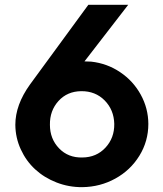

<svg xmlns="http://www.w3.org/2000/svg" viewBox="-20 -770 681 800"><path d="M598.1 -253.9Q598.1 -181.6 560.8 -121.1Q523.4 -60.5 460.4 -25.9Q397.5 8.8 323.2 9.8Q266.6 10.3 215.3 -9.8Q164.1 -29.8 126.5 -64.5Q88.9 -99.1 66.7 -147.5Q44.4 -195.8 43.9 -250Q43.9 -333 105 -418L348.1 -750H514.2L332 -514.2Q336.9 -514.2 346.2 -513.7Q355.5 -513.2 359.9 -513.2Q426.3 -505.9 480.7 -469.2Q535.2 -432.6 566.4 -375.7Q597.7 -318.8 598.1 -253.9ZM323.2 -113.8Q381.8 -114.3 419.4 -154.8Q457 -195.3 456.1 -253.9Q454.6 -312.5 416 -351.6Q377.4 -390.6 318.8 -390.1Q260.3 -389.6 223.6 -349.1Q187 -308.6 188 -250Q188 -191.4 226.1 -151.9Q264.2 -112.3 323.2 -113.8Z"/></svg>

Font: Orkney
Style: Bold
Weight: 700
Designer: Samuel Oakes and Alfredo Marco Pradil
Foundry: Alfredo Marco Pradil
Version: 1.0